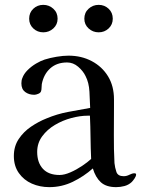

<svg xmlns="http://www.w3.org/2000/svg" viewBox="-20 -770 584 790"><path d="M355 -116Q353 -160 352.5 -205Q352 -250 350 -294H341Q310 -294 274 -284.5Q238 -275 206 -256Q174 -237 153.5 -209Q133 -181 133 -145Q133 -101 156.5 -75.5Q180 -50 225 -50Q245 -50 270 -61Q295 -72 318 -87.5Q341 -103 355 -116ZM540 -52Q540 -45 533.5 -35.5Q527 -26 522 -21Q509 -9 492 -4.5Q475 0 458 0Q417 0 395 -20Q373 -40 362 -77Q325 -44 279.5 -22Q234 0 183 0Q144 0 111 -14.5Q78 -29 57.5 -58Q37 -87 37 -128Q37 -168 57 -198Q77 -228 108 -249Q139 -270 172 -283Q215 -301 260.5 -309.5Q306 -318 351 -326Q350 -356 348 -393Q346 -430 332 -457Q322 -478 301.5 -495.5Q281 -513 256 -513Q214 -513 187 -489Q160 -465 152 -424Q151 -417 151 -409Q151 -401 149 -395Q147 -388 137.5 -384Q128 -380 121 -380Q99 -380 83.5 -391.5Q68 -403 68 -427Q68 -440 72 -449Q78 -466 93.5 -481.5Q109 -497 128.5 -508.5Q148 -520 164 -525Q186 -532 213 -536.5Q240 -541 262 -541Q315 -541 357.5 -518.5Q400 -496 424.5 -456Q449 -416 449 -361V-330Q449 -272 448.5 -214.5Q448 -157 451 -99Q453 -80 459 -62.5Q465 -45 489 -45Q501 -45 512.5 -51Q524 -57 533 -57Q540 -57 540 -52ZM217 -693Q217 -669 199.5 -653Q182 -637 158 -637Q134 -637 117 -653Q100 -669 100 -693Q100 -718 117 -734Q134 -750 158 -750Q182 -750 199.5 -734Q217 -718 217 -693ZM444 -693Q444 -669 427 -653Q410 -637 386 -637Q362 -637 344.5 -653Q327 -669 327 -693Q327 -718 344.5 -734Q362 -750 386 -750Q410 -750 427 -734Q444 -718 444 -693Z"/></svg>

Font: Kaisei Decol Medium
Style: Regular
Weight: 500
Designer: Font-Kai, 金井和夫
Foundry: KAZUO KANAI
Version: Version 5.003